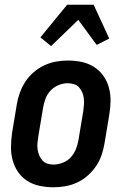

<svg xmlns="http://www.w3.org/2000/svg" viewBox="-20 -784 540 812"><path d="M206 8Q176 8 147.5 2Q119 -4 95.5 -19Q72 -34 56.5 -56.5Q41 -79 33.5 -106.5Q26 -134 26.5 -163.5Q27 -193 31 -222L51 -342Q55 -367 64 -392Q73 -417 87.5 -439Q102 -461 123 -479Q144 -497 168 -508Q192 -519 217 -523.5Q242 -528 267 -528Q297 -528 325.5 -522Q354 -516 377.5 -501Q401 -486 417 -463.5Q433 -441 440.5 -413.5Q448 -386 447.5 -356.5Q447 -327 442 -298L422 -178Q418 -153 409.5 -128Q401 -103 386 -81Q371 -59 350.5 -41Q330 -23 306 -12Q282 -1 256.5 3.5Q231 8 206 8ZM207 -88Q226 -88 246 -96Q266 -104 280 -119.5Q294 -135 301.5 -154.5Q309 -174 312 -193L332 -313Q334 -327 335 -341Q336 -355 334.5 -368Q333 -381 328 -393Q323 -405 314.5 -414.5Q306 -424 293 -428Q280 -432 266 -432Q247 -432 227.5 -424Q208 -416 193.5 -400.5Q179 -385 172 -365.5Q165 -346 162 -327L142 -207Q140 -193 138.5 -179Q137 -165 139 -152Q141 -139 146 -127Q151 -115 159.5 -105.5Q168 -96 180.5 -92Q193 -88 207 -88ZM196 -589 151 -626 264 -764H376L442 -621L389 -594L311 -700Z"/></svg>

Font: Iosevka SS18
Style: Bold Italic
Weight: 700
Italic angle: -9°
Monospace: yes
Designer: Belleve Invis
Foundry: Belleve Invis
Version: Version 25.1.1; ttfautohint (v1.8.4)